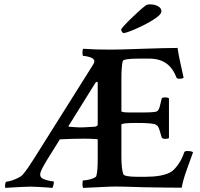

<svg xmlns="http://www.w3.org/2000/svg" viewBox="-20 -870 933 895"><path d="M4.9 5.9Q2.9 2.9 3.9 -9.8Q5.9 -23.4 10.7 -23.4Q18.6 -23.4 33.7 -28.3Q48.8 -33.2 64 -40.5Q79.1 -47.9 85 -54.7Q97.7 -69.3 110.8 -88.4Q124 -107.4 138.7 -130.9L415 -570.3Q419.9 -578.1 419.9 -585.9L418 -590.8Q415 -598.6 397.5 -604Q379.9 -609.4 368.2 -609.4Q364.3 -609.4 364.3 -625Q364.3 -638.7 368.2 -642.6Q397.5 -640.6 428.2 -639.6Q459 -638.7 492.2 -638.7Q513.7 -638.7 551.8 -639.6Q589.8 -640.6 643.6 -642.6Q698.2 -644.5 739.3 -645.5Q780.3 -646.5 807.6 -646.5Q809.6 -631.8 813.5 -611.3Q817.4 -590.8 823.2 -565.4L835.9 -507.8Q831.1 -502.9 815.4 -502.9Q804.7 -502.9 801.8 -509.8Q769.5 -596.7 676.8 -596.7H626Q552.7 -596.7 551.8 -584Q545.9 -556.6 545.9 -504.9V-351.6Q545.9 -345.7 588.9 -345.7H643.6Q699.2 -345.7 710.9 -350.6Q721.7 -355.5 727.5 -384.8Q730.5 -397.5 733.4 -409.2Q734.4 -416 749 -416Q762.7 -416 767.6 -411.1V-226.6Q763.7 -222.7 749 -222.7Q736.3 -222.7 733.4 -230.5Q729.5 -244.1 726.6 -253.4Q723.6 -262.7 721.7 -269.5Q716.8 -280.3 715.8 -281.7Q714.8 -283.2 706.1 -289.1Q692.4 -296.9 616.2 -296.9Q545.9 -296.9 545.9 -289.1V-137.7Q545.9 -84 554.7 -58.6Q558.6 -45.9 621.1 -45.9H657.2Q734.4 -45.9 773.4 -66.4Q789.1 -74.2 808.6 -100.6Q828.1 -127 838.9 -160.2Q840.8 -166 852.5 -166Q874 -166 879.9 -160.2L848.6 -73.2Q842.8 -57.6 835.9 -33.7Q829.1 -9.8 827.1 4.9Q799.8 4.9 756.3 4.4Q712.9 3.9 653.3 2.9Q593.8 1 554.2 0Q514.6 -1 493.2 0L368.2 5.9Q364.3 2 364.3 -11.7Q364.3 -29.3 368.2 -29.3Q377 -29.3 390.1 -31.7Q403.3 -34.2 415 -39.1Q426.8 -43.9 428.7 -48.8Q432.6 -62.5 434.1 -82.5Q435.5 -102.5 435.5 -129.9V-217.8Q434.6 -221.7 430.7 -221.7Q415 -222.7 401.4 -223.1Q387.7 -223.6 375 -223.6Q322.3 -223.6 263.7 -220.7Q256.8 -220.7 256.8 -216.8L200.2 -126Q170.9 -78.1 168 -62.5Q165 -49.8 173.8 -41Q181.6 -34.2 201.2 -29.3Q220.7 -24.4 229.5 -24.4Q232.4 -23.4 230 -11.7Q227.5 0 224.6 5.9Q218.8 4.9 200.7 3.9Q182.6 2.9 161.1 1.5Q139.6 0 122.1 0Q104.5 0 80.1 1.5Q55.7 2.9 34.7 3.9Q13.7 4.9 4.9 5.9ZM370.1 -276.4 420.9 -279.3Q425.8 -279.3 430.7 -282.2Q435.5 -285.2 435.5 -289.1V-484.4Q435.5 -488.3 431.6 -488.3Q426.8 -488.3 423.8 -482.4L299.8 -283.2Q298.8 -279.3 300.8 -279.3Q317.4 -278.3 334.5 -276.9Q351.6 -275.4 370.1 -276.4ZM556.6 -715.8Q552.7 -715.8 548.8 -721.2Q544.9 -726.6 544.9 -732.4Q544.9 -735.4 557.6 -749.5Q570.3 -763.7 589.4 -782.2Q608.4 -800.8 627.9 -818.4Q647.5 -835.9 662.1 -846.7Q668 -849.6 679.7 -849.6Q701.2 -849.6 716.8 -840.8Q732.4 -832 732.4 -817.4Q732.4 -806.6 716.3 -793.5Q700.2 -780.3 675.8 -766.6Q651.4 -752.9 626 -741.2Q600.6 -729.5 581.5 -722.7Q562.5 -715.8 556.6 -715.8Z"/></svg>

Font: Crimson Text SemiBold
Style: Regular
Weight: 600
Designer: Sebastian Kosch
Foundry: Sebastian Kosch
Version: Version 1.100; ttfautohint (v1.8.4)